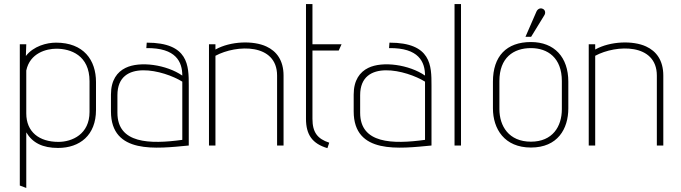

<svg xmlns="http://www.w3.org/2000/svg" viewBox="-20 -720 3369 950"><path d="M110 210V-65C141 -13 191 12 267 12C375 12 455 -51 455 -176V-314C455 -423 394 -509 257 -509C211 -509 146 -492 108 -443L110 -501H78V198ZM423 -166C423 -56 337 -18 269 -18C174 -18 110 -67 110 -159V-371C128 -458 210 -479 259 -479C329 -479 423 -447 423 -318Z M914 -298C914 -394 914 -509 706 -509L704 -482C852 -484 882 -413 882 -346C804 -400 672 -419 601 -384C560 -364 529 -324 529 -252V-169C529 45 755 15 914 0ZM882 -28C721 -6 561 -9 561 -162V-249C561 -432 792 -372 882 -316Z M1383 0V-346C1383 -422 1348 -467 1298 -490C1234 -520 1121 -517 1046 -475V-501H1014V0H1046V-444C1150 -500 1351 -507 1351 -346V0Z M1609 -14C1551 -33 1526 -65 1526 -132V-470H1656L1670 -501H1526V-700H1494V-132C1494 -54 1525 -9 1600 13Z M2115 -298C2115 -394 2115 -509 1907 -509L1905 -482C2053 -484 2083 -413 2083 -346C2005 -400 1873 -419 1802 -384C1761 -364 1730 -324 1730 -252V-169C1730 45 1956 15 2115 0ZM2083 -28C1922 -6 1762 -9 1762 -162V-249C1762 -432 1993 -372 2083 -316Z M2261 0V-700H2229V0Z M2792 -316C2792 -437 2723 -512 2607 -512C2486 -512 2419 -442 2419 -316V-184C2419 -82 2476 10 2607 10C2739 10 2792 -82 2792 -184ZM2760 -180C2760 -94 2714 -19 2607 -19C2497 -19 2451 -97 2451 -180V-319C2451 -434 2520 -482 2607 -482C2690 -482 2760 -434 2760 -319ZM2608 -538 2673 -644C2681 -656 2678 -672 2664 -677C2651 -682 2639 -674 2634 -662L2580 -538Z M3262 0V-346C3262 -422 3227 -467 3177 -490C3113 -520 3000 -517 2925 -475V-501H2893V0H2925V-444C3029 -500 3230 -507 3230 -346V0Z"/></svg>

Font: Advent Pro
Style: ExtraLight
Weight: 250
Designer: Andreas Kalpakidis
Foundry: Andreas Kalpakidis
Version: Version 2.002 2007